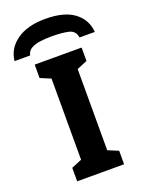

<svg xmlns="http://www.w3.org/2000/svg" viewBox="-242 -998 815 1078"><g transform="rotate(-20 165.5 -459.0)"><path d="M306.2 -80.6V0H25.9V-80.6L87.9 -106.4V-591.3L25.9 -617.2V-697.3H306.2V-617.2L244.1 -591.3V-106.4ZM168.9 -918.5Q281.2 -918.5 340.8 -873.8Q400.4 -829.1 405.8 -754.4H314.5Q308.6 -795.9 269.8 -804.9Q231 -814 167 -814Q131.3 -814 99.4 -809.6Q67.4 -805.2 45.9 -792.5Q24.4 -779.8 19.5 -754.4H-73.7Q-66.4 -827.1 -2.7 -872.8Q61 -918.5 168.9 -918.5Z"/></g></svg>

Font: Lunasima
Style: Bold
Weight: 700
Designer: The DocRepair Project, Monotype Design Team
Foundry: Google
Version: Version 2.009